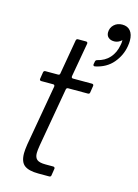

<svg xmlns="http://www.w3.org/2000/svg" viewBox="-133 -975 752 1047"><g transform="rotate(15 243.0 -451.5)"><path d="M263 -9Q262 0 252 0H191Q137 0 112 -19Q87 -38 87 -87Q87 -105 92 -138L152 -480V-482Q152 -491 143 -491H76Q71 -491 68.5 -494Q66 -497 67 -502L73 -540Q75 -549 84 -549H155Q165 -549 166 -558L200 -754Q202 -763 211 -763H256Q261 -763 263.5 -760Q266 -757 265 -752L231 -560V-558Q231 -549 240 -549H347Q352 -549 354.5 -546Q357 -543 356 -538L350 -500Q349 -491 339 -491H228Q219 -491 217 -482L159 -151Q154 -121 154 -106Q154 -81 167.5 -69.5Q181 -58 216 -58H260Q264 -58 267 -55Q270 -52 269 -47ZM336 -644Q327 -644 328 -654L331 -670Q332 -677 340 -680Q383 -690 409 -719Q435 -748 443 -792Q446 -803 446 -821Q426 -803 404 -803Q383 -803 371 -813.5Q359 -824 359 -842Q359 -868 377.5 -885.5Q396 -903 424 -903Q454 -903 470 -883.5Q486 -864 486 -829Q486 -814 483 -797Q474 -743 437.5 -700Q401 -657 338 -644Z"/></g></svg>

Font: Open Sauce Two Light Italic
Style: Regular
Weight: 300
Italic angle: -10°
Designer: Alfredo Marco Pradil
Foundry: Creative Sauce Fz LLC
Version: Version 1.477